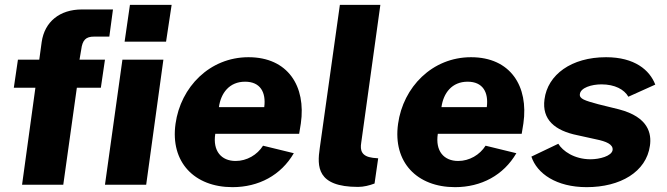

<svg xmlns="http://www.w3.org/2000/svg" viewBox="-20 -762 2750 792"><path d="M688 -742H516L494 -590H665ZM413 -516H308L315 -557C320 -597 334 -611 368 -611H431L446 -723H318C226 -723 164 -672 152 -589L142 -516H54L37 -400H126L71 0H241L297 -400H396ZM654 -516H485L413 0H583Z M868 -210H1214L1221 -253C1243 -406 1168 -526 1005 -526C845 -526 725 -403 704 -251C682 -93 782 10 939 10C1047 10 1139 -39 1192 -130L1065 -161C1041 -123 998 -98 952 -98C893 -98 857 -139 868 -210ZM883 -320C891 -378 926 -425 991 -425C1054 -425 1078 -381 1070 -320Z M1457 9C1480 9 1504 3 1525 -5L1540 -109L1518 -111C1471 -117 1465 -142 1470 -173L1549 -742H1382L1299 -151C1288 -76 1286 9 1457 9Z M1786 -210H2132L2139 -253C2161 -406 2086 -526 1923 -526C1763 -526 1643 -403 1622 -251C1600 -93 1700 10 1857 10C1965 10 2057 -39 2110 -130L1983 -161C1959 -123 1916 -98 1870 -98C1811 -98 1775 -139 1786 -210ZM1801 -320C1809 -378 1844 -425 1909 -425C1972 -425 1996 -381 1988 -320Z M2400 10C2539 10 2646 -53 2661 -161C2668 -210 2656 -279 2533 -311L2448 -332C2393 -347 2369 -354 2372 -374C2375 -400 2420 -414 2461 -414C2516 -414 2555 -393 2572 -363L2683 -413C2660 -473 2598 -526 2480 -526C2337 -526 2239 -454 2226 -352C2215 -269 2268 -223 2363 -204L2440 -187C2479 -179 2510 -167 2507 -143C2503 -118 2453 -105 2416 -105C2349 -105 2301 -139 2283 -169L2172 -116C2195 -46 2275 10 2400 10Z"/></svg>

Font: United Sans ExtraBold
Style: Italic
Weight: 800
Italic angle: -8°
Designer: Pablo Impallari, Rodrigo Fuenzalida (Modified by Dan O. Williams)
Version: Version 1.000;PS 001.000;hotconv 1.0.88;makeotf.lib2.5.64775